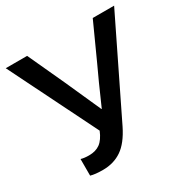

<svg xmlns="http://www.w3.org/2000/svg" viewBox="-163 -858 991 1011"><g transform="rotate(-30 333.0 -352.0)"><path d="M179 8Q132 8 105 0V-101Q125 -95 154 -95Q195 -95 221.5 -114.5Q248 -134 267 -180L3 -712H133L233 -495Q279 -394 332 -274H334L345 -299Q392 -407 433 -494L532 -712H662L382 -138Q343 -59 294 -25.5Q245 8 179 8Z"/></g></svg>

Font: CST
Style: Medium
Weight: 500
Version: Version 1.00